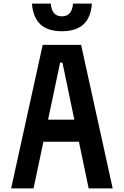

<svg xmlns="http://www.w3.org/2000/svg" viewBox="-20 -1050 690 1070"><path d="M42 0 218 -800H432L608 0H474L328 -701H315L167 0ZM161 -260V-383H488V-260ZM263 -1030Q266 -994 281.5 -976.5Q297 -959 325 -959Q353 -959 368.5 -976.5Q384 -994 387 -1030H492Q487 -953 445.5 -914.5Q404 -876 325 -876Q246 -876 205 -914.5Q164 -953 158 -1030Z"/></svg>

Font: Martian Mono SemiCondensed Medium
Style: Regular
Weight: 500
Width: 4
Designer: Roman Shamin
Foundry: Evil Martians
Version: Version 1.000